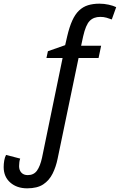

<svg xmlns="http://www.w3.org/2000/svg" viewBox="-101 -785 653 1046"><path d="M47 241Q-9 241 -45 209.5Q-81 178 -81 125Q-81 108 -78 90Q-75 72 -68 59L9 79Q6 87 4.5 98Q3 109 3 120Q3 142 15.5 155.5Q28 169 50 169Q83 169 100.5 144.5Q118 120 128 74L240 -469H152L160 -506L254 -539L265 -587Q277 -638 292.5 -672.5Q308 -707 329.5 -727.5Q351 -748 378.5 -756.5Q406 -765 441 -765Q466 -765 491 -759.5Q516 -754 532 -746L508 -679Q495 -684 479.5 -688.5Q464 -693 445 -693Q409 -693 387.5 -671Q366 -649 352 -587L341 -536H450L436 -469H327L213 79Q204 124 185.5 161Q167 198 134.5 219.5Q102 241 47 241Z"/></svg>

Font: Noto Sans Display
Style: Italic
Weight: 400
Italic angle: -12°
Designer: Monotype Design Team
Foundry: Monotype Imaging Inc.
Version: Version 2.003